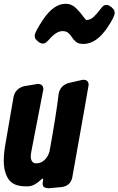

<svg xmlns="http://www.w3.org/2000/svg" viewBox="-28 -1008 628 1018"><path d="M414 -775Q388 -775 375 -786Q362 -797 353.5 -810.5Q345 -824 334 -833.5Q323 -843 303 -843Q270 -843 231 -797L221 -787Q211 -777 199 -777Q189 -777 177 -785Q160 -799 158 -806.5Q156 -814 156 -818V-819Q156 -837 199 -902Q256 -988 320 -988Q352 -988 375.5 -964.5Q399 -941 412.5 -921.5Q426 -902 431 -902Q451 -902 469 -919Q487 -936 504 -959L514 -971Q523 -982 536 -982Q547 -982 557 -974L566 -968V-967Q576 -959 578 -951.5Q580 -944 580 -940V-939Q580 -918 538 -857Q481 -775 414 -775ZM231 -10Q218 -10 208 -14.5Q198 -19 198 -35Q198 -40 199.5 -46.5Q201 -53 201 -57Q201 -61 199 -61Q195 -61 187 -53Q154 -22 123 -20H109Q43 -20 17.5 -57.5Q-8 -95 -8 -156Q-8 -194 0 -240L44 -495Q54 -539 100 -551Q168 -563 172 -563Q201 -563 202 -535L138 -204Q135 -188 135 -177Q135 -163 142 -152.5Q149 -142 164 -142Q191 -142 210 -161.5Q229 -181 235 -207Q271 -406 283 -511Q292 -555 336 -568L402 -583L404 -584L415 -585Q441 -585 442 -558Q442 -553 355 -66Q345 -22 298 -16Z"/></svg>

Font: Bangerz
Style: Bold
Weight: 700
Designer: vernon adams
Foundry: Vernon Adams
Version: Version 2.10;February 7, 2025;FontCreator 13.0.0.2683 64-bit